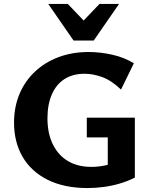

<svg xmlns="http://www.w3.org/2000/svg" viewBox="-20 -936 765 971"><path d="M423 15Q305 15 221.5 -26.5Q138 -68 94.5 -142.5Q51 -217 51 -316Q51 -395 78.5 -460.5Q106 -526 156.5 -573.5Q207 -621 276 -647Q345 -673 428 -673Q486 -673 547 -659.5Q608 -646 657 -616L592 -483Q544 -529 497.5 -546Q451 -563 408 -563Q348 -563 306 -536Q264 -509 242 -458Q220 -407 220 -338Q220 -261 247.5 -205.5Q275 -150 324.5 -121Q374 -92 442 -92Q480 -92 516.5 -100.5Q553 -109 583 -128L525 -61V-241H419V-341H662V-38Q627 -20 586.5 -8Q546 4 504.5 9.5Q463 15 423 15ZM352 -731 379 -807 483 -916H582L454 -731ZM352 -731 224 -916H323L428 -806L454 -731Z"/></svg>

Font: Ysabeau ExtraBold
Style: Regular
Weight: 800
Designer: Christian Thalmann (Catharsis Fonts)
Version: Version 2.002